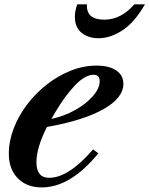

<svg xmlns="http://www.w3.org/2000/svg" viewBox="-20 -828 668 859"><path d="M166.5 10.5Q100 10.5 59.8 -30.2Q19.5 -71 19.5 -139.5Q19.5 -197 41.5 -254Q63.5 -311 102 -361.5Q140.5 -412 190.8 -451Q241 -490 297.5 -512.2Q354 -534.5 412 -534.5Q468 -534.5 500 -512.8Q532 -491 532 -453Q532 -390 442.8 -339.5Q353.5 -289 190 -260Q143 -167 143 -102Q143 -32.5 200 -32.5Q286.5 -32.5 396.5 -159.5L420 -142Q295.5 10.5 166.5 10.5ZM210 -296Q266.5 -308 315.8 -335.5Q365 -363 395.5 -397.8Q426 -432.5 426 -465.5Q426 -493.5 399 -493.5Q361 -493.5 316.2 -446.8Q271.5 -400 229.5 -329.5ZM421 -657Q375 -657 345 -681.2Q315 -705.5 315 -752.5Q315 -764.5 317.2 -777.8Q319.5 -791 325.5 -808.5H369Q365 -740 446.5 -740Q483.5 -740 517 -756.8Q550.5 -773.5 580.5 -808.5H628.5Q581.5 -727 527.5 -692Q473.5 -657 421 -657Z"/></svg>

Font: Libre Caslon Text SemiBold Italic
Style: Regular
Weight: 600
Italic angle: -22.583°
Designer: Pablo Impallari, Rodrigo Fuenzalida, Katja Schimmel
Foundry: Pablo Impallari, Rodrigo Fuenzalida
Version: Version 2.000